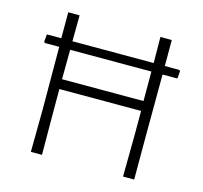

<svg xmlns="http://www.w3.org/2000/svg" viewBox="-95 -744 898 849"><g transform="rotate(15 354.0 -319.5)"><path d="M168 -639 167 -520H539L538 -639H590V-520H656L661 -515L658 -481H590L589 -197V0H538L540 -194V-301H166V-197L167 0H116L118 -194L117 -481H52L47 -485L50 -520H116V-639ZM351 -346H539V-481H167L166 -346Z"/></g></svg>

Font: Alegreya Sans SC Light
Style: Regular
Weight: 300
Designer: Juan Pablo del Peral
Foundry: Huerta Tipografica
Version: Version 2.007